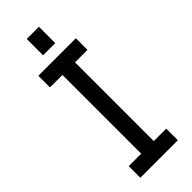

<svg xmlns="http://www.w3.org/2000/svg" viewBox="-293 -946 981 981"><g transform="rotate(-45 197.5 -456.0)"><path d="M153 -794V-912H241V-794ZM62 0V-84H152V-653H62V-737H333V-653H243V-84H333V0Z"/></g></svg>

Font: Tomorrow
Style: Regular
Weight: 400
Designer: Tony de Marco, Monica Rizzolli
Foundry: Just in Type
Version: Version 2.002